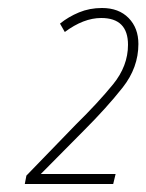

<svg xmlns="http://www.w3.org/2000/svg" viewBox="-20 -876 366 480"><path d="M263 -416 269 -441H82L190 -550Q247 -607 286.5 -657Q326 -707 326 -766Q326 -806 301.5 -831Q277 -856 235 -856Q204 -856 177.5 -845Q151 -834 130 -817L142 -796Q189 -831 233 -831Q300 -831 300 -764Q300 -711 262.5 -665Q225 -619 169 -564L46 -437L42 -416Z"/></svg>

Font: Noto Sans Display SemiCondensed Thin
Style: Italic
Weight: 250
Width: 4
Designer: Monotype Design team
Foundry: Monotype Imaging Inc.
Version: 1.000